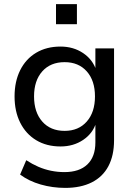

<svg xmlns="http://www.w3.org/2000/svg" viewBox="-20 -727 656 936"><path d="M298 189Q236 189 178.5 172.5Q121 156 78 124L108 54Q137 73 167 86Q197 99 229 105.5Q261 112 294 112Q367 112 406 74.5Q445 37 445 -33V-130H449Q433 -77 385.5 -45Q338 -13 275 -13Q207 -13 156.5 -43.5Q106 -74 78.5 -129Q51 -184 51 -257Q51 -330 78.5 -385Q106 -440 156.5 -470Q207 -500 275 -500Q338 -500 385.5 -468Q433 -436 450 -382H445V-491H536V-43Q536 31 508.5 83Q481 135 427.5 162Q374 189 298 189ZM295 -89Q363 -89 403 -134.5Q443 -180 443 -257Q443 -334 403 -379Q363 -424 295 -424Q226 -424 186 -379Q146 -334 146 -257Q146 -180 186 -134.5Q226 -89 295 -89ZM253 -609V-707H355V-609Z"/></svg>

Font: Nunito Sans 10pt Medium
Style: Regular
Weight: 500
Designer: Vernon Adams
Foundry: Vernon Adams
Version: Version 3.101;gftools[0.9.27]